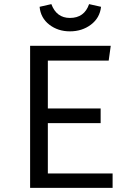

<svg xmlns="http://www.w3.org/2000/svg" viewBox="-20 -911 640 931"><path d="M319 -759Q261 -759 219 -791.5Q177 -824 172 -878L229 -891Q254 -824 319 -824Q389 -824 412 -891L470 -878Q464 -824 421 -791.5Q378 -759 319 -759ZM212 -617V-385H468V-314H212V-70H526V0H126V-689H517L507 -617Z"/></svg>

Font: Fira Mono
Style: Regular
Weight: 400
Designer: Carrois Corporate & Edenspiekermann AG
Foundry: Carrois Corporate GbR & Edenspiekermann AG
Version: Version 3.206;PS 003.206;hotconv 1.0.70;makeotf.lib2.5.58329